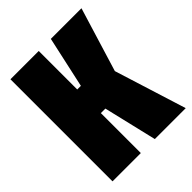

<svg xmlns="http://www.w3.org/2000/svg" viewBox="-197 -815 931 931"><g transform="rotate(-45 268.0 -350.0)"><path d="M32 0V-700H226V-436H251L309 -700H519L418 -370L534 0H322L257 -274H226V0Z"/></g></svg>

Font: Tektur Condensed ExtraBold
Style: Regular
Weight: 800
Width: 3
Designer: Adam Jagosz
Foundry: Adam Jagosz
Version: Version 1.005;gftools[0.9.30]